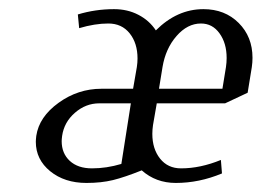

<svg xmlns="http://www.w3.org/2000/svg" viewBox="-20 -404 579 424"><path d="M59.1 -90.8Q59.1 -95.2 60.1 -104Q66.4 -146 109.4 -177Q152.3 -208 204.1 -208H273.9L282.2 -255.9Q283.7 -265.6 283.7 -274.9Q283.7 -308.6 266.4 -330.3Q249 -352.1 219.2 -352.1Q189.5 -352.1 154.8 -341.8L151.9 -372.1Q190.4 -383.8 231.9 -383.8Q261.7 -383.8 285.6 -371.3Q309.6 -358.9 324.2 -336.9Q371.1 -383.8 429.2 -383.8Q476.6 -383.8 507.1 -353.3Q537.6 -322.8 537.6 -276.4Q537.6 -266.1 536.1 -255.9L526.9 -199.2L477.1 -175.8H326.2L317.9 -127.9Q316.4 -117.7 316.4 -108.4Q316.4 -75.2 333.5 -53.7Q350.6 -32.2 379.9 -32.2Q422.4 -32.2 467.8 -50.8L470.2 -21Q419.9 0 368.2 0Q324.2 0 293 -27.8Q255.4 -12.7 229.5 -6.3Q203.6 0 170.9 0Q122.6 0 90.8 -25.9Q59.1 -51.8 59.1 -90.8ZM116.2 -92.3Q116.2 -65.4 134 -48.8Q151.9 -32.2 183.1 -32.2Q215.3 -32.2 248 -42L269 -175.8H199.2Q169.4 -175.8 145.5 -155Q121.6 -134.3 117.2 -104Q116.2 -96.2 116.2 -92.3ZM331.1 -208H471.2L479 -255.9Q480.5 -266.1 480.5 -275.9Q480.5 -308.6 464.8 -330.3Q449.2 -352.1 423.8 -352.1Q394 -352.1 369.9 -324.5Q345.7 -296.9 338.9 -255.9Z"/></svg>

Font: Gawaa
Style: Italic
Weight: 400
Designer: T. Christopher White
Version: Version 1.0